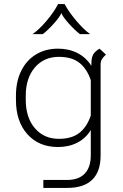

<svg xmlns="http://www.w3.org/2000/svg" viewBox="-20 -719 601 939"><path d="M498 -452Q483 -438 477.5 -428Q472 -418 472 -403V42Q472 120 431 160Q390 200 309 200H192V161H309Q365 161 394.5 130Q424 99 424 41V-83Q400 -43 358.5 -21.5Q317 0 264 0Q170 0 114 -62.5Q58 -125 58 -230V-251Q58 -320 83.5 -372Q109 -424 155.5 -452.5Q202 -481 264 -481Q317 -481 359 -459.5Q401 -438 427 -397V-408Q427 -435 435 -451Q443 -467 467 -481ZM424 -154V-327Q405 -383 368 -412Q331 -441 268 -441Q195 -441 150.5 -389Q106 -337 106 -251V-230Q106 -144 150.5 -92Q195 -40 268 -40Q331 -40 368 -69Q405 -98 424 -154ZM264 -699H296Q317 -660 353.5 -617Q390 -574 421 -552H371Q345 -572 316 -604.5Q287 -637 280 -655Q273 -637 244 -604.5Q215 -572 189 -552H139Q171 -574 207.5 -617Q244 -660 264 -699Z"/></svg>

Font: KoHo Light
Style: Regular
Weight: 300
Version: Version 1.000; ttfautohint (v1.6)